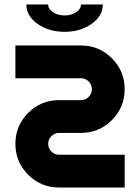

<svg xmlns="http://www.w3.org/2000/svg" viewBox="-20 -838 626 858"><path d="M48.8 -488.3V-634.8H341.8Q422.9 -634.8 480 -577.6Q537.1 -520.5 537.1 -439.5Q537.1 -358.4 480 -301.3Q422.9 -244.1 341.8 -244.1H244.1Q224.1 -244.1 209.7 -229.7Q195.3 -215.3 195.3 -195.3Q195.3 -175.3 209.7 -160.9Q224.1 -146.5 244.1 -146.5H537.1V0H244.1Q163.1 0 106 -57.1Q48.8 -114.3 48.8 -195.3Q48.8 -276.4 106 -333.5Q163.1 -390.6 244.1 -390.6H341.8Q361.8 -390.6 376.2 -405Q390.6 -419.4 390.6 -439.5Q390.6 -459.5 376.2 -473.9Q361.8 -488.3 341.8 -488.3ZM341.8 -817.9H439.5Q439.5 -767.1 389.4 -731.4Q339.4 -695.8 268.6 -695.8Q197.8 -695.8 147.7 -731.4Q97.7 -767.1 97.7 -817.9H195.3Q195.3 -797.9 217 -783.4Q238.8 -769 268.6 -769Q298.8 -769 320.3 -783.4Q341.8 -797.9 341.8 -817.9Z"/></svg>

Font: Audex
Style: Regular
Weight: 400
Designer: GGBotNet
Foundry: GGBotNet
Version: 1.00